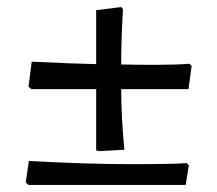

<svg xmlns="http://www.w3.org/2000/svg" viewBox="-20 -515 616 545"><path d="M324 -262Q324 -185 333 -90L263 -86L253 -88V-262H69L61 -269L70 -340Q192 -334 253 -333V-486L324 -495L329 -489Q324 -401 324 -333V-332Q361 -331 420 -331Q479 -331 518 -334L524 -328L515 -262ZM62 -58Q232 -49 351.5 -49Q471 -49 510 -52L516 -46L507 10H61L53 3Z"/></svg>

Font: Almendra
Style: Bold
Weight: 700
Designer: Ana Sanfelippo
Foundry: Ana Sanfelippo
Version: Version 1.004